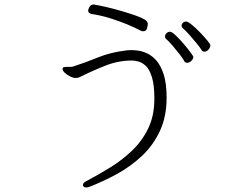

<svg xmlns="http://www.w3.org/2000/svg" viewBox="-20 -768 1040 847"><path d="M395 -748H391Q378 -748 371 -730Q370 -727 369.5 -725Q369 -723 369 -721Q369 -709 386 -706Q426 -700 466 -687.5Q506 -675 541 -660.5Q576 -646 600 -633Q606 -630 611 -630Q625 -630 628.5 -643Q632 -656 632 -662Q632 -674 618 -682Q603 -691 575.5 -700.5Q548 -710 515.5 -719.5Q483 -729 451 -736.5Q419 -744 395 -748ZM882 -540Q892 -540 900 -549.5Q908 -559 908 -568Q908 -573 894.5 -589.5Q881 -606 862 -625.5Q843 -645 826 -659Q809 -673 801 -673Q793 -673 787 -667.5Q781 -662 781 -654Q781 -648 787 -643Q798 -634 814.5 -615.5Q831 -597 846.5 -578Q862 -559 868 -549Q873 -540 882 -540ZM833 -517Q833 -520 820 -537.5Q807 -555 789 -576Q771 -597 754.5 -612.5Q738 -628 730 -628Q721 -628 714.5 -621.5Q708 -615 708 -607Q708 -600 713 -596Q724 -587 740.5 -567.5Q757 -548 772 -529Q787 -510 792 -500Q796 -491 806 -491Q815 -491 824 -499.5Q833 -508 833 -517ZM290 -473H276Q269 -473 262.5 -472Q256 -471 256 -463Q256 -456 265.5 -447Q275 -438 289 -431Q303 -424 314 -424Q325 -424 332 -428Q390 -457 446.5 -479Q503 -501 562 -501Q574 -501 591 -496.5Q608 -492 624 -476.5Q640 -461 650.5 -426.5Q661 -392 661 -332Q661 -258 634 -202Q607 -146 562.5 -103.5Q518 -61 465 -28.5Q412 4 361 31Q346 38 346 48Q346 59 361 59Q363 59 366 58.5Q369 58 372 57Q435 33 496 -0.5Q557 -34 606.5 -80.5Q656 -127 685.5 -190.5Q715 -254 715 -337Q715 -400 702 -440Q689 -480 669 -502Q649 -524 627 -533.5Q605 -543 587 -545Q569 -547 560 -547Q553 -547 546.5 -546.5Q540 -546 533 -545Q467 -537 410.5 -514Q354 -491 301 -474Q298 -473 290 -473Z"/></svg>

Font: Klee One
Style: Regular
Weight: 400
Designer: Fontworks Inc.
Foundry: Fontworks Inc.
Version: Version 1.100